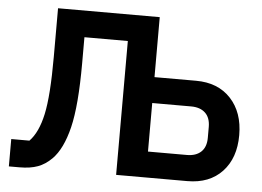

<svg xmlns="http://www.w3.org/2000/svg" viewBox="-50 -763 1137 833"><g transform="rotate(5 518.0 -347.0)"><path d="M17.1 3.9V-115.2H96.2Q134.8 -154.8 152.3 -236.1Q169.9 -317.4 169.9 -485.8V-698.2H612.8V-437H793.9Q889.6 -437 945.3 -377.2Q1001 -317.4 1001 -217.8Q1001 -118.2 945.6 -59.1Q890.1 0 793.9 0H483.9V-583H294.9V-470.2Q294.9 -285.6 271.5 -189.2Q248 -92.8 203.1 -47.9Q175.3 -20 142.8 -8.1Q110.4 3.9 63 3.9ZM612.8 -112.8H782.2Q821.8 -112.8 844 -133.8Q866.2 -154.8 866.2 -194.8V-242.2Q866.2 -282.2 844 -303.2Q821.8 -324.2 782.2 -324.2H612.8Z"/></g></svg>

Font: Anuphan SemiBold
Style: Bold
Weight: 600
Designer: Mike Abbink, Paul van der Laan, Pieter van Rosmalen, Mint Tantisuwanna
Foundry: Bold Monday; Cadson Demak
Version: Version 3.002;hotconv 1.0.109;makeotfexe 2.5.65596